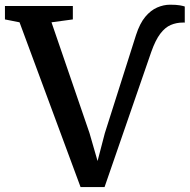

<svg xmlns="http://www.w3.org/2000/svg" viewBox="-40 -768 786 796"><path d="M294 7.5 41 -675.5 -19.5 -687.5V-743H262V-687.5L173.5 -675.5L331 -216.5L364.5 -100.5L394.5 -215.5L524 -623Q539.5 -671 562.2 -698.2Q585 -725.5 611.8 -737Q638.5 -748.5 665 -748.5Q691.5 -748.5 706.2 -745.8Q721 -743 726 -741V-673.5Q726 -674.5 723.8 -674.5Q721.5 -674.5 719 -674.5Q691.5 -674.5 668 -664.5Q644.5 -654.5 624.5 -628.2Q604.5 -602 587 -552.5L393.5 7.5Z"/></svg>

Font: Merriweather SemiBold
Style: Regular
Weight: 600
Version: Version 2.100